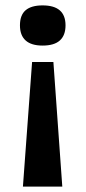

<svg xmlns="http://www.w3.org/2000/svg" viewBox="-20 -559 318 712"><path d="M99 -329H178L211 133H65ZM138 -539Q223 -539 223 -465Q223 -428 202 -409Q181 -390 138 -390Q96 -390 75 -409Q54 -428 54 -465Q54 -503 75 -521Q96 -539 138 -539Z"/></svg>

Font: Bricolage Grotesque 16pt SemiBold
Style: Regular
Weight: 600
Version: Version 1.001;gftools[0.9.33.dev8+g029e19f]